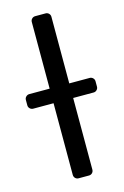

<svg xmlns="http://www.w3.org/2000/svg" viewBox="-137 -779 539 832"><g transform="rotate(-15 132.0 -363.5)"><path d="M88.1 -21V-342.3H-3.2Q-11.7 -342.3 -17.9 -348.4Q-24.1 -354.4 -24.1 -362.9V-387.1Q-24.1 -395.6 -17.9 -401.6Q-11.7 -407.7 -3.2 -407.7H88.1V-706.7Q88.1 -715.2 94.1 -721.2Q100.1 -727.3 109 -727.3H155.5Q164.1 -727.3 170.1 -721.2Q176.1 -715.2 176.1 -706.7V-407.7H267.8Q276.3 -407.7 282.3 -401.6Q288.4 -395.6 288.4 -387.1V-362.9Q288.4 -354.4 282.3 -348.4Q276.3 -342.3 267.8 -342.3H176.1V-21Q176.1 -12.1 170.1 -6Q164.1 0 155.5 0H109Q100.1 0 94.1 -6Q88.1 -12.1 88.1 -21Z"/></g></svg>

Font: DeltaSans
Style: Regular
Weight: 400
Designer: Rasmus Andersson
Foundry: rsms
Version: Version 3.012